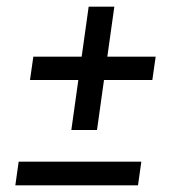

<svg xmlns="http://www.w3.org/2000/svg" viewBox="-20 -556 533 576"><path d="M36 -71H404L394 0H26ZM302 -386H447L437 -316H292L271 -166H194L215 -316H70L80 -386H225L246 -536H323Z"/></svg>

Font: Fira Sans Book
Style: Italic
Weight: 350
Italic angle: -8°
Designer: bBox Type GmbH & Carrois Corporate GbR & Edenspiekermann AG
Foundry: bBox Type GmbH & Carrois Corporate GbR & Edenspiekermann AG
Version: Version 4.301